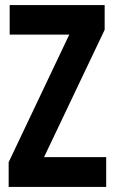

<svg xmlns="http://www.w3.org/2000/svg" viewBox="-20 -734 451 754"><path d="M397 0V-117H153L391 -617V-714H18V-598H252L14 -97V0Z"/></svg>

Font: Noto Sans Gurmukhi UI ExtraCondensed
Style: Bold
Weight: 700
Width: 2
Designer: Jelle Bosma - Monotype Design Team
Foundry: Monotype Imaging Inc.
Version: Version 2.004